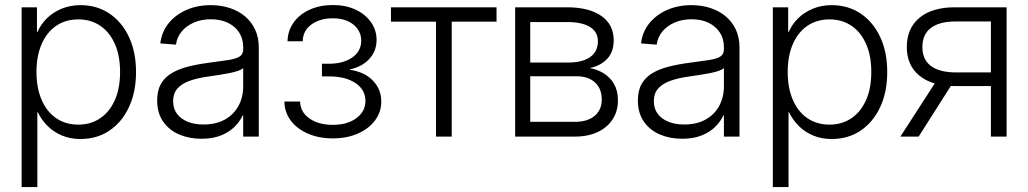

<svg xmlns="http://www.w3.org/2000/svg" viewBox="-20 -552 4156 776"><path d="M67.4 204.1V-522.5H129.4V-423.3H131.8Q145.5 -454.6 170.4 -478.8Q195.3 -502.9 229.7 -517.1Q264.2 -531.2 305.2 -531.2Q371.6 -531.2 422.1 -497.3Q472.7 -463.4 501.2 -402.6Q529.8 -341.8 529.8 -260.7Q529.8 -180.2 501.2 -119.1Q472.7 -58.1 422.4 -24.2Q372.1 9.8 305.2 9.8Q264.2 9.8 230.7 -4.2Q197.3 -18.1 172.6 -42.5Q147.9 -66.9 132.8 -98.6H130.9V204.1ZM296.9 -48.3Q346.7 -48.3 384.8 -74Q422.9 -99.6 444.1 -147.2Q465.3 -194.8 465.3 -261.2Q465.3 -327.1 444.1 -374.8Q422.9 -422.4 385 -448Q347.2 -473.6 296.9 -473.6Q244.6 -473.6 206.5 -447.3Q168.5 -420.9 147.9 -373Q127.4 -325.2 127.4 -261.2Q127.4 -197.3 147.9 -149.2Q168.5 -101.1 206.5 -74.7Q244.6 -48.3 296.9 -48.3Z M793.9 8.8Q744.6 8.8 704.1 -8.5Q663.6 -25.9 639.4 -60.5Q615.2 -95.2 615.2 -146Q615.2 -186.5 630.6 -213.1Q646 -239.7 673.8 -256.3Q701.7 -272.9 740 -282.7Q778.3 -292.5 823.7 -298.3Q871.6 -304.7 902.3 -309.3Q933.1 -314 948 -323.2Q962.9 -332.5 962.9 -352.5V-361.8Q962.9 -395 946.8 -420.2Q930.7 -445.3 901.4 -459.7Q872.1 -474.1 832.5 -474.1Q793.5 -474.1 762.7 -460.4Q731.9 -446.8 713.4 -423.6Q694.8 -400.4 691.4 -371.6L627.9 -376.5Q633.3 -422.9 661.1 -457.5Q689 -492.2 733.2 -511.7Q777.3 -531.2 832 -531.2Q872.6 -531.2 908 -519.8Q943.4 -508.3 969.7 -486.3Q996.1 -464.4 1011 -432.6Q1025.9 -400.9 1025.9 -360.4V0H962.9V-85H960.4Q949.2 -60.5 927.5 -39.1Q905.8 -17.6 872.6 -4.4Q839.4 8.8 793.9 8.8ZM802.2 -48.8Q853 -48.8 888.9 -68.8Q924.8 -88.9 943.8 -123.8Q962.9 -158.7 962.9 -203.1V-276.9Q956.1 -270.5 941.9 -265.6Q927.7 -260.7 908.7 -256.8Q889.6 -252.9 867.4 -249.5Q845.2 -246.1 821.8 -242.7Q778.3 -236.8 746.3 -225.3Q714.4 -213.9 697 -194.1Q679.7 -174.3 679.7 -143.1Q679.7 -112.8 695.6 -91.8Q711.4 -70.8 739 -59.8Q766.6 -48.8 802.2 -48.8Z M1325.2 7.3Q1268.6 7.3 1224.4 -12Q1180.2 -31.2 1155 -64.9Q1129.9 -98.6 1129.4 -141.6H1192.9Q1193.8 -99.1 1230.7 -73.2Q1267.6 -47.4 1324.7 -47.4Q1384.3 -47.4 1420.7 -74.7Q1457 -102.1 1457 -144Q1457 -189 1417 -216.1Q1377 -243.2 1309.6 -243.2H1281.2V-294.4H1309.6Q1367.7 -294.4 1403.8 -319.8Q1439.9 -345.2 1439.9 -387.2Q1439.9 -427.2 1408.4 -452.6Q1377 -478 1324.7 -478Q1272.9 -478 1238.5 -452.9Q1204.1 -427.7 1203.6 -385.3H1142.1Q1143.1 -428.2 1167 -461.4Q1190.9 -494.6 1232.2 -513.2Q1273.4 -531.7 1325.2 -531.7Q1377.9 -531.7 1417.5 -512.9Q1457 -494.1 1479.5 -462.2Q1502 -430.2 1502 -390.6Q1502 -346.2 1472.9 -314.2Q1443.8 -282.2 1394 -271.5V-270Q1453.6 -261.2 1487.3 -226.1Q1521 -190.9 1521 -141.6Q1521 -99.1 1495.8 -65.4Q1470.7 -31.7 1426.5 -12.2Q1382.3 7.3 1325.2 7.3Z M1742.2 0V-464.4H1560.1V-522.5H1986.8V-464.4H1805.7V0Z M2062 0V-522.5H2272.9Q2359.9 -522.5 2410.2 -487.8Q2460.4 -453.1 2460.4 -388.7Q2460.4 -342.3 2434.1 -314.2Q2407.7 -286.1 2363.3 -276.9Q2394.5 -271.5 2420.4 -255.4Q2446.3 -239.3 2461.9 -212.2Q2477.5 -185.1 2477.5 -146.5Q2477.5 -103 2456.3 -70.1Q2435.1 -37.1 2396.2 -18.6Q2357.4 0 2304.2 0ZM2123 -59.6H2304.2Q2354.5 -59.6 2383.3 -83.7Q2412.1 -107.9 2412.1 -149.9Q2412.1 -193.4 2385 -218.5Q2357.9 -243.7 2311.5 -243.7H2123ZM2123 -299.3H2278.8Q2333.5 -299.3 2365 -321.3Q2396.5 -343.3 2396.5 -384.8Q2396.5 -423.3 2364.3 -443.1Q2332 -462.9 2272.9 -462.9H2123Z M2736.8 8.8Q2687.5 8.8 2647 -8.5Q2606.4 -25.9 2582.3 -60.5Q2558.1 -95.2 2558.1 -146Q2558.1 -186.5 2573.5 -213.1Q2588.9 -239.7 2616.7 -256.3Q2644.5 -272.9 2682.9 -282.7Q2721.2 -292.5 2766.6 -298.3Q2814.5 -304.7 2845.2 -309.3Q2876 -314 2890.9 -323.2Q2905.8 -332.5 2905.8 -352.5V-361.8Q2905.8 -395 2889.6 -420.2Q2873.5 -445.3 2844.2 -459.7Q2814.9 -474.1 2775.4 -474.1Q2736.3 -474.1 2705.6 -460.4Q2674.8 -446.8 2656.2 -423.6Q2637.7 -400.4 2634.3 -371.6L2570.8 -376.5Q2576.2 -422.9 2604 -457.5Q2631.8 -492.2 2676 -511.7Q2720.2 -531.2 2774.9 -531.2Q2815.4 -531.2 2850.8 -519.8Q2886.2 -508.3 2912.6 -486.3Q2939 -464.4 2953.9 -432.6Q2968.8 -400.9 2968.8 -360.4V0H2905.8V-85H2903.3Q2892.1 -60.5 2870.4 -39.1Q2848.6 -17.6 2815.4 -4.4Q2782.2 8.8 2736.8 8.8ZM2745.1 -48.8Q2795.9 -48.8 2831.8 -68.8Q2867.7 -88.9 2886.7 -123.8Q2905.8 -158.7 2905.8 -203.1V-276.9Q2898.9 -270.5 2884.8 -265.6Q2870.6 -260.7 2851.6 -256.8Q2832.5 -252.9 2810.3 -249.5Q2788.1 -246.1 2764.6 -242.7Q2721.2 -236.8 2689.2 -225.3Q2657.2 -213.9 2639.9 -194.1Q2622.6 -174.3 2622.6 -143.1Q2622.6 -112.8 2638.4 -91.8Q2654.3 -70.8 2681.9 -59.8Q2709.5 -48.8 2745.1 -48.8Z M3103.5 204.1V-522.5H3165.5V-423.3H3168Q3181.6 -454.6 3206.5 -478.8Q3231.4 -502.9 3265.9 -517.1Q3300.3 -531.2 3341.3 -531.2Q3407.7 -531.2 3458.3 -497.3Q3508.8 -463.4 3537.4 -402.6Q3565.9 -341.8 3565.9 -260.7Q3565.9 -180.2 3537.4 -119.1Q3508.8 -58.1 3458.5 -24.2Q3408.2 9.8 3341.3 9.8Q3300.3 9.8 3266.8 -4.2Q3233.4 -18.1 3208.7 -42.5Q3184.1 -66.9 3168.9 -98.6H3167V204.1ZM3333 -48.3Q3382.8 -48.3 3420.9 -74Q3459 -99.6 3480.2 -147.2Q3501.5 -194.8 3501.5 -261.2Q3501.5 -327.1 3480.2 -374.8Q3459 -422.4 3421.1 -448Q3383.3 -473.6 3333 -473.6Q3280.8 -473.6 3242.7 -447.3Q3204.6 -420.9 3184.1 -373Q3163.6 -325.2 3163.6 -261.2Q3163.6 -197.3 3184.1 -149.2Q3204.6 -101.1 3242.7 -74.7Q3280.8 -48.3 3333 -48.3Z M4048.3 0H3984.9V-465.3H3843.3Q3776.9 -465.3 3742.4 -439.2Q3708 -413.1 3708 -361.8Q3708 -311 3742.7 -285.2Q3777.3 -259.3 3844.7 -259.3H4012.7V-204.1H3840.3Q3748 -204.1 3696.5 -245.8Q3645 -287.6 3645 -361.8Q3645 -437.5 3696 -480Q3747.1 -522.5 3838.4 -522.5H4048.3ZM3692.9 0H3619.1L3771.5 -235.8H3842.8Z"/></svg>

Font: Inter 28pt Light
Style: Regular
Weight: 300
Designer: Rasmus Andersson
Foundry: rsms
Version: Version 4.001;git-66647c0bb